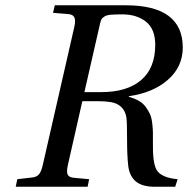

<svg xmlns="http://www.w3.org/2000/svg" viewBox="-20 -712 717 732"><path d="M40 0 45.9 -28.8 101.1 -35.2Q119.1 -36.6 128.2 -46.9Q137.2 -57.1 143.1 -83L263.2 -608.9Q269 -633.8 263.7 -645.3Q258.3 -656.7 241.2 -658.2L182.1 -663.1L189 -691.9H459Q676.8 -691.9 676.8 -530.8Q676.8 -457.5 620.4 -408Q564 -358.4 471.2 -345.2V-342.8Q493.2 -336.9 509.5 -327.4Q525.9 -317.9 535.6 -304.2Q545.4 -290.5 551.5 -277.6Q557.6 -264.6 560.1 -244.4Q562.5 -224.1 563 -209.2Q563.5 -194.3 563 -169.9Q561.5 -91.3 577.1 -64Q595.2 -34.2 657.2 -28.8L647.9 0H569.8Q522.9 0 498.8 -19.5Q474.6 -39.1 469.2 -77.1Q464.4 -117.2 464.4 -182.9Q464.4 -248.5 461.9 -264.2Q456.1 -298.3 430.2 -313Q409.7 -326.2 354 -326.2H293.9L238.8 -83Q232.9 -57.1 238 -46.4Q243.2 -35.6 261.2 -34.2L319.8 -28.8L314 0ZM301.8 -360.8H366.2Q464.4 -360.8 518.1 -406.7Q571.8 -452.6 571.8 -541Q571.8 -601.6 536.4 -629.4Q501 -657.2 446.8 -657.2Q418 -657.2 402.1 -655.8Q386.2 -654.3 377.7 -648.7Q369.1 -643.1 366.5 -637.7Q363.8 -632.3 360.8 -619.1Z"/></svg>

Font: Linguistics Pro
Style: Italic
Weight: 400
Italic angle: -12°
Designer: Stefan Peev, Context Ltd
Foundry: Stefan Peev, Context Ltd
Version: Version 001.000